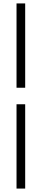

<svg xmlns="http://www.w3.org/2000/svg" viewBox="-20 -825 243 1120"><path d="M76.4 -313.2V-805H126.9V-313.2ZM76.4 275V-216.8H126.9V275Z"/></svg>

Font: Platypi Light
Style: Regular
Weight: 300
Designer: David Sargent
Foundry: Bolt Cutter Type
Version: Version 1.200